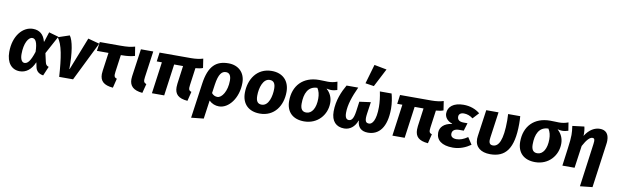

<svg xmlns="http://www.w3.org/2000/svg" viewBox="-57 -1548 7938 2465"><g transform="rotate(10 3912.0 -316.0)"><path d="M503 17 554 -103C525 -112 515 -125 507 -159L482 -270L609 -505L483 -541L441 -411C440 -411 438 -412 437 -412C414 -503 357 -549 271 -549C141 -549 22 -417 22 -204C22 -63 92 17 196 17C277 17 344 -32 386 -131L389 -130L400 -75C410 -23 444 8 503 17ZM238 -99C208 -99 182 -132 182 -205C182 -347 233 -432 284 -432C325 -432 352 -388 355 -264C313 -133 277 -99 238 -99Z M890 0 1141 -509 992 -549 824 -122H820C822 -336 795 -489 751 -548L601 -498C667 -420 693 -246 709 0Z M1450 -413C1522 -413 1579 -421 1621 -434L1602 -552C1548 -537 1507 -531 1411 -531H1145L1128 -413H1279L1246 -177C1244 -161 1242 -145 1242 -131C1242 -41 1291 7 1412 17L1442 -105C1415 -113 1406 -125 1406 -153C1406 -163 1407 -174 1409 -189L1440 -413Z M1842 -531H1681L1630 -171C1628 -157 1627 -144 1627 -132C1627 -46 1675 6 1796 17L1827 -103C1800 -113 1791 -125 1791 -153C1791 -163 1792 -174 1794 -189Z M2078 0 2135 -413H2251L2219 -177C2217 -161 2216 -146 2216 -132C2216 -41 2263 7 2384 17L2414 -105C2387 -113 2378 -125 2378 -153C2378 -163 2379 -174 2381 -189L2412 -414C2452 -417 2484 -423 2508 -433L2490 -552C2449 -539 2395 -531 2334 -531H1924L1908 -413H1975L1918 0Z M2794 17C2919 17 3039 -131 3039 -333C3039 -467 2949 -549 2821 -549C2660 -549 2565 -468 2532 -232L2468 222L2630 205L2664 -36C2701 0 2746 17 2794 17ZM2876 -333C2876 -196 2812 -99 2753 -99C2725 -99 2699 -110 2678 -136L2694 -248C2715 -392 2755 -432 2808 -432C2848 -432 2876 -406 2876 -333Z M3385 -549C3191 -549 3092 -387 3092 -212C3092 -67 3182 17 3326 17C3516 17 3617 -136 3617 -317C3617 -458 3531 -549 3385 -549ZM3379 -431C3430 -431 3454 -398 3454 -327C3454 -238 3424 -100 3330 -100C3279 -100 3255 -131 3255 -203C3255 -310 3294 -431 3379 -431Z M4119 -448C4134 -444 4160 -440 4174 -440C4204 -440 4230 -446 4255 -454L4238 -560C4193 -543 4158 -538 4116 -538C4082 -538 4063 -541 4003 -541C3793 -541 3670 -408 3670 -209C3670 -65 3757 17 3903 17C4078 17 4194 -118 4194 -274C4194 -344 4166 -403 4118 -445ZM4033 -302C4033 -181 3986 -100 3911 -100C3860 -100 3834 -132 3834 -202C3834 -334 3877 -435 3998 -437C4022 -400 4033 -357 4033 -302Z M4559 -355 4541 -224C4527 -129 4502 -100 4467 -100C4436 -100 4416 -123 4416 -187C4416 -290 4455 -403 4514 -531H4362C4311 -443 4256 -321 4256 -176C4256 -47 4322 17 4426 17C4500 17 4562 -30 4592 -114H4596C4600 -29 4649 17 4736 17C4877 17 4976 -91 4976 -337C4976 -409 4963 -479 4949 -531H4796C4810 -466 4819 -394 4819 -332C4819 -159 4773 -100 4729 -100C4697 -100 4679 -115 4679 -167C4679 -182 4681 -201 4684 -223L4706 -375ZM4708 -585 4831 -823 4669 -854 4596 -602Z M5213 0 5270 -413H5386L5354 -177C5352 -161 5351 -146 5351 -132C5351 -41 5398 7 5519 17L5549 -105C5522 -113 5513 -125 5513 -153C5513 -163 5514 -174 5516 -189L5547 -414C5587 -417 5619 -423 5643 -433L5625 -552C5584 -539 5530 -531 5469 -531H5059L5043 -413H5110L5053 0Z M5975 -324H5924C5867 -324 5842 -348 5842 -387C5842 -418 5865 -440 5909 -440C5949 -440 5991 -426 6027 -397L6100 -476C6045 -521 5973 -549 5885 -549C5755 -549 5683 -488 5683 -402C5683 -353 5717 -305 5782 -285L5781 -281C5680 -267 5625 -212 5625 -139C5625 -44 5697 17 5843 17C5931 17 6010 -16 6074 -61L6015 -151C5963 -115 5916 -98 5870 -98C5821 -98 5794 -119 5794 -155C5794 -195 5822 -222 5886 -222H5944Z M6468 -531C6470 -503 6471 -475 6471 -448C6471 -186 6419 -100 6345 -100C6311 -100 6293 -117 6293 -161C6293 -171 6294 -182 6296 -195L6343 -531H6183L6134 -185C6132 -172 6131 -160 6131 -148C6131 -41 6208 17 6329 17C6528 17 6630 -106 6630 -431C6630 -466 6629 -500 6626 -531Z M7131 -448C7146 -444 7172 -440 7186 -440C7216 -440 7242 -446 7267 -454L7250 -560C7205 -543 7170 -538 7128 -538C7094 -538 7075 -541 7015 -541C6805 -541 6682 -408 6682 -209C6682 -65 6769 17 6915 17C7090 17 7206 -118 7206 -274C7206 -344 7178 -403 7130 -445ZM7045 -302C7045 -181 6998 -100 6923 -100C6872 -100 6846 -132 6846 -202C6846 -334 6889 -435 7010 -437C7034 -400 7045 -357 7045 -302Z M7470 -423C7474 -463 7467 -518 7460 -543L7306 -524C7313 -477 7316 -443 7316 -408C7316 -362 7311 -314 7300 -232L7269 0H7428L7469 -291C7516 -380 7556 -418 7588 -418C7606 -418 7617 -411 7617 -380C7617 -370 7616 -359 7614 -344L7537 222L7698 205L7777 -367C7780 -385 7781 -401 7781 -416C7781 -508 7735 -549 7663 -549C7596 -549 7527 -513 7470 -423Z"/></g></svg>

Font: Fira Sans OT
Style: Bold Italic
Weight: 700
Italic angle: -8°
Designer: Carrois Corporate & Edenspiekermann
Foundry: Carrois Corporate GbR & Edenspiekermann AG
Version: Version 2.001